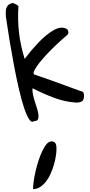

<svg xmlns="http://www.w3.org/2000/svg" viewBox="-20 -837 605 1296"><path d="M209 -19.5Q193.4 -5.9 176.3 -32.2Q159.2 -58.6 141.6 -111.8Q124 -165 106.9 -239.3Q89.8 -313.5 74.2 -396.5Q58.6 -479.5 44.4 -564.9Q30.3 -650.4 19.5 -725.6Q19.5 -739.3 19 -753.4Q18.6 -767.6 22 -779.8Q25.4 -792 34.7 -801.8Q43.9 -811.5 63.5 -816.4Q65.4 -817.4 71.8 -814.9Q78.1 -812.5 85 -809.1Q91.8 -805.7 97.2 -801.8Q102.5 -797.9 104.5 -794.9Q91.8 -612.3 146.5 -439.5Q149.4 -442.4 162.1 -459.5Q174.8 -476.6 194.3 -499.5Q213.9 -522.5 238.8 -548.8Q263.7 -575.2 291 -597.7Q318.4 -620.1 345.7 -635.3Q373 -650.4 398.4 -650.4Q413.1 -650.4 427.2 -643.6Q441.4 -636.7 441.4 -617.2Q441.4 -615.2 440.4 -611.8Q439.5 -608.4 439.5 -606.4Q423.8 -592.8 392.1 -564.5Q360.4 -536.1 325.2 -501Q290 -465.8 257.8 -427.7Q225.6 -389.6 209 -355.5Q206.1 -349.6 207 -345.2Q208 -340.8 209 -335Q219.7 -331.1 243.2 -323.2Q266.6 -315.4 294.9 -305.2Q323.2 -294.9 355.5 -283.7Q387.7 -272.5 416 -261.7Q444.3 -251 467.3 -242.7Q490.2 -234.4 502 -230.5Q515.6 -224.6 524.4 -222.7Q533.2 -220.7 538.1 -217.3Q543 -213.9 544.9 -208Q546.9 -202.1 546.9 -190.4Q546.9 -162.1 533.2 -153.3Q519.5 -144.5 494.1 -144.5Q418.9 -149.4 346.7 -176.3Q274.4 -203.1 200.2 -241.2Q197.3 -222.7 202.6 -198.2Q208 -173.8 215.8 -149.4Q223.6 -125 231 -101.6Q238.3 -78.1 239.7 -59.6Q241.2 -41 235.4 -30.3Q229.5 -19.5 209 -19.5ZM328.1 117.2Q338.9 117.2 346.2 122.1Q353.5 127 356.4 134.3Q359.4 141.6 360.4 150.9Q361.3 160.2 361.3 168.9Q361.3 189.5 356.9 217.3Q352.5 245.1 343.8 275.4Q335 305.7 321.8 335.4Q308.6 365.2 291 387.7Q273.4 410.2 251.5 424.8Q229.5 439.5 203.1 439.5Q203.1 418 207.5 386.2Q211.9 354.5 220.2 318.4Q228.5 282.2 240.2 246.6Q252 210.9 265.6 182.1Q279.3 153.3 294.9 135.3Q310.5 117.2 328.1 117.2Z"/></svg>

Font: Gloria Hallelujah
Style: Regular
Weight: 400
Designer: Kimberly Geswein
Foundry: Kimberly Geswein
Version: Version 1.004 2010